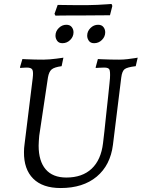

<svg xmlns="http://www.w3.org/2000/svg" viewBox="-20 -937 715 969"><path d="M178 -252Q177 -239 176 -226Q175 -213 175 -202Q175 -124 210.5 -82.5Q246 -41 315 -41Q395 -41 442.5 -85.5Q490 -130 500 -215Q503 -236 507 -275Q511 -314 516 -360Q521 -406 525.5 -447.5Q530 -489 532.5 -515.5Q535 -542 535 -542Q537 -577 532 -586.5Q527 -596 506 -596Q497 -596 480 -595Q463 -594 463 -594V-598L474 -639Q474 -639 493.5 -638Q513 -637 538 -636.5Q563 -636 581 -636Q602 -636 623.5 -638.5Q645 -641 660 -643.5Q675 -646 675 -646L665 -603Q622 -598 609 -588Q596 -578 592 -546L550 -206Q537 -103 468 -45.5Q399 12 286 12Q195 12 147.5 -35.5Q100 -83 101 -170Q101 -189 104 -210L145 -542Q149 -574 143.5 -585Q138 -596 115 -596Q106 -596 94 -595Q82 -594 82 -594L81 -598L93 -639Q93 -639 112 -638Q131 -637 156 -636.5Q181 -636 199 -636Q214 -636 231.5 -637.5Q249 -639 264.5 -641Q280 -643 290 -644.5Q300 -646 300 -646L291 -603Q254 -598 240.5 -586.5Q227 -575 222 -546ZM455 -719Q437 -719 428.5 -731Q420 -743 420 -757Q420 -779 436.5 -795.5Q453 -812 475 -812Q493 -812 502 -800.5Q511 -789 511 -774Q511 -752 494.5 -735.5Q478 -719 455 -719ZM295 -719Q277 -719 268.5 -731Q260 -743 260 -757Q260 -779 276.5 -795.5Q293 -812 315 -812Q333 -812 342 -800.5Q351 -789 351 -774Q351 -752 334.5 -735.5Q318 -719 295 -719ZM547 -907 535 -860 398 -859Q370 -859 338 -859Q306 -859 283 -858.5Q260 -858 260 -858L255 -867L271 -912Q271 -912 286 -912Q301 -912 323.5 -911.5Q346 -911 371.5 -911Q397 -911 418 -911Q442 -911 471.5 -912.5Q501 -914 522 -915.5Q543 -917 543 -917Z"/></svg>

Font: Alegreya
Style: Italic
Weight: 400
Italic angle: -7°
Designer: Juan Pablo del Peral
Foundry: Huerta Tipografica
Version: Version 2.009